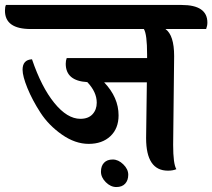

<svg xmlns="http://www.w3.org/2000/svg" viewBox="-77 -682 856 774"><path d="M330 10Q330 -13 342.5 -26Q355 -39 377.5 -39Q400 -39 420 -19.5Q440 0 440 22.5Q440 45 427.5 58.5Q415 72 392 72Q369 72 349.5 52.5Q330 33 330 10ZM512 -125 515 -350H343Q401 -289 401 -217Q401 -164 368 -133Q335 -102 280.5 -102Q226 -102 172.5 -139.5Q119 -177 86 -228Q53 -279 33.5 -327Q14 -375 14 -401Q14 -441 52 -443Q90 -331 142 -267Q194 -203 247 -203Q279 -203 296 -221.5Q313 -240 313 -268Q313 -311 275 -351Q188 -356 188 -425Q188 -438 192 -448H516V-462Q516 -544 503 -565H47Q-57 -565 -57 -639Q-57 -655 -53 -662H655Q759 -662 759 -591Q759 -578 754 -565H590Q625 -540 625 -456L621 -98Q621 -21 634 0Q620 6 600 6Q512 6 512 -125Z"/></svg>

Font: Laila SemiBold
Style: Regular
Weight: 600
Designer: Hitesh Malaviya
Foundry: Indian Type Foundry
Version: Version 1.302;PS 1.0;hotconv 1.0.78;makeotf.lib2.5.61930; tt